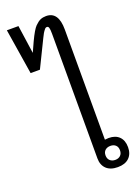

<svg xmlns="http://www.w3.org/2000/svg" viewBox="-189 -1111 875 1200"><g transform="rotate(-20 249.0 -511.5)"><path d="M413 -51.5Q426 -64 426 -86Q426 -108 413 -120Q400 -132 378.5 -132Q357 -132 343.5 -120Q330 -108 330 -86Q330 -64 343.5 -51.5Q357 -39 378.5 -39Q400 -39 413 -51.5ZM360 -180 385 -182Q430 -182 455 -157Q480 -132 480 -87Q480 -42 453.5 -16.5Q427 9 378 9Q329 9 302.5 -16.5Q276 -42 276 -86V-916Q276 -944 272.5 -955Q269 -966 260 -966Q251 -966 245 -958Q229 -939 216 -910L128 -730H66L18 -1032H95L122 -844L152 -910Q184 -978 204 -998Q224 -1018 240.5 -1025Q257 -1032 278 -1032Q360 -1032 360 -913Z"/></g></svg>

Font: Autonym
Style: Regular
Weight: 500
Version: Version 1.0.20131126